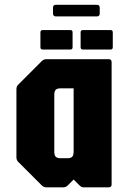

<svg xmlns="http://www.w3.org/2000/svg" viewBox="-20 -804 549 824"><path d="M179 0Q167.5 0 159 -8.5L59 -108.5Q50.5 -116.5 50.5 -128.5V-421.5Q50.5 -433.5 59 -441.5L159 -541.5Q167.5 -550 179 -550H446.5Q459 -550 459 -537.5V-12.5Q459 0 446.5 0H338.5Q332 0 328.5 -2.5Q325 -5 321 -8.5L296 -33.5L271 -8.5Q263 0 251 0ZM240 -125H269.5Q284.5 -125 290.2 -131.5Q296 -138 296 -153V-425H240.5Q225 -425 219 -418.5Q213 -412 213 -397V-153Q213 -138 219 -131.5Q225 -125 240 -125ZM163.5 -591.5Q153.5 -591.5 153.5 -601.5V-665Q153.5 -675 163.5 -675H282.5Q291.5 -675 291.5 -665V-601.5Q291.5 -591.5 282.5 -591.5ZM336 -591.5Q326 -591.5 326 -601.5V-665Q326 -675 336 -675H455Q464 -675 464 -665V-601.5Q464 -591.5 455 -591.5ZM220 -733.5Q207.5 -733.5 207.5 -746V-771Q207.5 -783.5 220 -783.5H395.5Q408 -783.5 408 -771V-746Q408 -733.5 395.5 -733.5Z"/></svg>

Font: Jaro 24pt
Style: Regular
Weight: 400
Designer: Agyei Archer, Celine Hurka, Mirko Velimirović
Version: Version 1.000